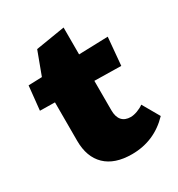

<svg xmlns="http://www.w3.org/2000/svg" viewBox="-138 -634 682 736"><g transform="rotate(-30 203.0 -266.0)"><path d="M403 -62Q334 10 235 10Q159 10 118.5 -29Q78 -68 78 -140V-310L12 -311L23 -417L83 -419L121 -521L250 -542V-423L379 -427L368 -304L250 -306V-176Q250 -146 263.5 -131Q277 -116 302 -116Q315 -116 331.5 -122Q348 -128 360 -137Z"/></g></svg>

Font: Ysabeau Heavy
Style: Regular
Weight: 800
Designer: Christian Thalmann (Catharsis Fonts)
Version: Version 0.003